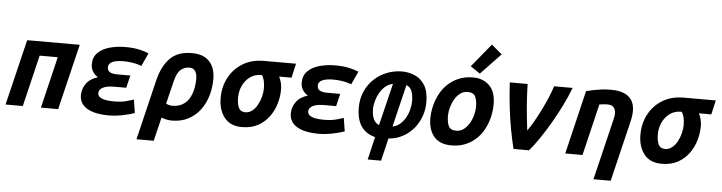

<svg xmlns="http://www.w3.org/2000/svg" viewBox="-54 -1080 5755 1531"><g transform="rotate(5 2823.0 -314.5)"><path d="M7 0 134 -526H555L428 0H290L389 -412H244L145 0Z M829 15Q784 15 743 7.5Q702 0 669.5 -16.5Q637 -33 618 -60.5Q599 -88 599 -127Q599 -177 629 -219.5Q659 -262 722 -281Q694 -298 679 -323.5Q664 -349 664 -379Q664 -437 700 -472.5Q736 -508 794.5 -524Q853 -540 919 -540Q982 -540 1028 -530Q1074 -520 1107 -506L1059 -401Q1022 -415 984.5 -420.5Q947 -426 912 -426Q884 -426 856.5 -421Q829 -416 811.5 -403Q794 -390 794 -367Q794 -350 802.5 -339Q811 -328 828 -322.5Q845 -317 872 -317H978L954 -217H855Q816 -217 789.5 -209Q763 -201 749.5 -187.5Q736 -174 736 -155Q736 -134 754 -122Q772 -110 800.5 -105Q829 -100 862 -100Q924 -100 962.5 -110.5Q1001 -121 1023 -129L1040 -22Q993 -6 938.5 4.5Q884 15 829 15Z M1071 185 1188 -300Q1215 -411 1277 -474.5Q1339 -538 1451 -538Q1546 -538 1593 -486.5Q1640 -435 1640 -347Q1640 -277 1621 -212.5Q1602 -148 1564 -97.5Q1526 -47 1469.5 -17.5Q1413 12 1338 12Q1313 12 1291 6.5Q1269 1 1255 -4L1209 185ZM1332 -106Q1378 -106 1411 -124.5Q1444 -143 1464.5 -175.5Q1485 -208 1494.5 -249.5Q1504 -291 1504 -337Q1504 -375 1489 -398Q1474 -421 1442 -421Q1405 -421 1374 -396.5Q1343 -372 1326 -299L1282 -119Q1287 -115 1301.5 -110.5Q1316 -106 1332 -106Z M1900 15Q1806 15 1758.5 -46Q1711 -107 1711 -202Q1711 -292 1750 -365.5Q1789 -439 1860.5 -482.5Q1932 -526 2029 -526H2286L2260 -412H2161Q2173 -388 2179 -362.5Q2185 -337 2185 -309Q2185 -255 2168.5 -198Q2152 -141 2117.5 -93Q2083 -45 2029 -15Q1975 15 1900 15ZM1917 -105Q1947 -105 1971.5 -124.5Q1996 -144 2013 -175Q2030 -206 2039 -241.5Q2048 -277 2048 -308Q2048 -343 2041.5 -369.5Q2035 -396 2023 -412H2017Q1965 -412 1927 -383.5Q1889 -355 1869 -310.5Q1849 -266 1849 -218Q1849 -166 1863.5 -135.5Q1878 -105 1917 -105Z M2509 15Q2464 15 2423 7.5Q2382 0 2349.5 -16.5Q2317 -33 2298 -60.5Q2279 -88 2279 -127Q2279 -177 2309 -219.5Q2339 -262 2402 -281Q2374 -298 2359 -323.5Q2344 -349 2344 -379Q2344 -437 2380 -472.5Q2416 -508 2474.5 -524Q2533 -540 2599 -540Q2662 -540 2708 -530Q2754 -520 2787 -506L2739 -401Q2702 -415 2664.5 -420.5Q2627 -426 2592 -426Q2564 -426 2536.5 -421Q2509 -416 2491.5 -403Q2474 -390 2474 -367Q2474 -350 2482.5 -339Q2491 -328 2508 -322.5Q2525 -317 2552 -317H2658L2634 -217H2535Q2496 -217 2469.5 -209Q2443 -201 2429.5 -187.5Q2416 -174 2416 -155Q2416 -134 2434 -122Q2452 -110 2480.5 -105Q2509 -100 2542 -100Q2604 -100 2642.5 -110.5Q2681 -121 2703 -129L2720 -22Q2673 -6 2618.5 4.5Q2564 15 2509 15Z M2922 185 2965 2Q2913 -11 2879.5 -41.5Q2846 -72 2830.5 -117Q2815 -162 2815 -220Q2815 -294 2841.5 -352.5Q2868 -411 2913 -452.5Q2958 -494 3015 -516Q3072 -538 3133 -538Q3188 -538 3237 -517Q3286 -496 3317 -446.5Q3348 -397 3348 -310Q3348 -252 3329 -198Q3310 -144 3274 -100.5Q3238 -57 3187 -29Q3136 -1 3072 4L3029 185ZM2988 -96 3070 -433Q3038 -427 3012 -406Q2986 -385 2967.5 -353.5Q2949 -322 2939 -286.5Q2929 -251 2929 -217Q2929 -171 2943.5 -139.5Q2958 -108 2988 -96ZM3096 -94Q3128 -100 3153.5 -121Q3179 -142 3197 -172.5Q3215 -203 3224.5 -239Q3234 -275 3234 -309Q3234 -356 3222 -388Q3210 -420 3178 -433Z M3577 15Q3483 15 3437 -39.5Q3391 -94 3391 -183Q3391 -236 3404 -288Q3417 -340 3442 -385.5Q3467 -431 3504.5 -465.5Q3542 -500 3591.5 -520Q3641 -540 3702 -540Q3784 -540 3834 -490Q3884 -440 3884 -342Q3884 -289 3871.5 -237Q3859 -185 3834.5 -139.5Q3810 -94 3773 -59.5Q3736 -25 3687 -5Q3638 15 3577 15ZM3605 -105Q3638 -105 3664 -124.5Q3690 -144 3708.5 -175Q3727 -206 3736.5 -241.5Q3746 -277 3746 -308Q3746 -360 3731 -390.5Q3716 -421 3669 -421Q3636 -421 3610 -401.5Q3584 -382 3566 -351Q3548 -320 3538.5 -284.5Q3529 -249 3529 -218Q3529 -166 3544 -135.5Q3559 -105 3605 -105ZM3753 -575 3676 -627 3829 -814 3913 -743Z M4073 0Q4056 -68 4040.5 -150Q4025 -232 4014 -326.5Q4003 -421 3997 -526H4140Q4141 -472 4145 -406.5Q4149 -341 4155.5 -275.5Q4162 -210 4169 -156Q4193 -189 4219.5 -235.5Q4246 -282 4271.5 -333.5Q4297 -385 4318 -435Q4339 -485 4352 -526H4500Q4473 -454 4436 -379.5Q4399 -305 4357.5 -234Q4316 -163 4274.5 -102.5Q4233 -42 4197 0Z M4729 185 4841 -279Q4845 -296 4849.5 -315.5Q4854 -335 4854 -354Q4854 -380 4840 -399.5Q4826 -419 4789 -419Q4773 -419 4757 -417.5Q4741 -416 4724 -413L4625 0H4487L4609 -510Q4636 -517 4666 -523Q4696 -529 4731 -533.5Q4766 -538 4808 -538Q4871 -538 4912.5 -520Q4954 -502 4974.5 -468Q4995 -434 4995 -385Q4995 -366 4992 -343.5Q4989 -321 4983 -297L4867 185Z M5260 15Q5166 15 5118.5 -46Q5071 -107 5071 -202Q5071 -292 5110 -365.5Q5149 -439 5220.5 -482.5Q5292 -526 5389 -526H5646L5620 -412H5521Q5533 -388 5539 -362.5Q5545 -337 5545 -309Q5545 -255 5528.5 -198Q5512 -141 5477.5 -93Q5443 -45 5389 -15Q5335 15 5260 15ZM5277 -105Q5307 -105 5331.5 -124.5Q5356 -144 5373 -175Q5390 -206 5399 -241.5Q5408 -277 5408 -308Q5408 -343 5401.5 -369.5Q5395 -396 5383 -412H5377Q5325 -412 5287 -383.5Q5249 -355 5229 -310.5Q5209 -266 5209 -218Q5209 -166 5223.5 -135.5Q5238 -105 5277 -105Z"/></g></svg>

Font: Ubuntu Sans Mono
Style: Bold Italic
Weight: 700
Italic angle: -13.5°
Monospace: yes
Designer: Dalton Maag Ltd
Foundry: Dalton Maag Ltd
Version: Version 1.006